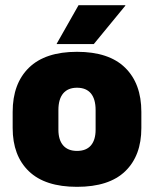

<svg xmlns="http://www.w3.org/2000/svg" viewBox="-20 -708 596 743"><path d="M278 15Q154.5 15 91.8 -45.2Q29 -105.5 29 -212.5V-275Q29 -384.5 92 -446Q155 -507.5 278 -507.5Q401.5 -507.5 464.2 -446Q527 -384.5 527 -275V-212.5Q527 -105.5 464.5 -45.2Q402 15 278 15ZM278 -124Q313.5 -124 331.8 -145.2Q350 -166.5 350 -206V-282Q350 -324.5 331.8 -346.5Q313.5 -368.5 278 -368.5Q243 -368.5 224.5 -346.5Q206 -324.5 206 -282V-206Q206 -166.5 224.5 -145.2Q243 -124 278 -124ZM284 -688H465V-686L343 -537.5H199.5V-539Z"/></svg>

Font: Anek Odia ExtraBold
Style: Regular
Weight: 800
Designer: Yesha Goshar & Mahesh Sahu (Odia), Yesha Goshar (Latin)
Foundry: Ek Type
Version: Version 1.003